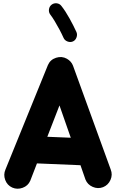

<svg xmlns="http://www.w3.org/2000/svg" viewBox="-20 -1079 712 1187"><path d="M55.7 80.6Q24.4 66.4 12.2 33.4Q0 0.5 13.7 -30.8L276.4 -677.2Q291 -710.4 326.7 -721.9Q362.3 -733.4 393.6 -715.8Q420.9 -700.2 431.2 -673.3L664.6 -30.8Q677.2 1 663.1 33.2Q648.9 65.4 617.2 78.1Q585.4 90.3 553.2 76.4Q521 62.5 508.3 30.8L477.5 -57.6L208.5 -68.8L167 38.6Q153.3 69.8 120.1 82Q86.9 94.2 55.7 80.6ZM347.7 -427.2 272.5 -233.4 417.5 -227.5ZM298.8 -1049.8Q312.5 -1060.5 330.6 -1058.6Q348.6 -1056.6 359.4 -1042.5Q384.8 -1010.3 409.7 -965.3Q434.6 -920.4 452.6 -880.9Q459.5 -865.2 452.9 -847.4Q446.3 -829.6 430.7 -822.8Q415 -815.9 397.5 -822.5Q379.9 -829.1 373 -844.7Q362.3 -868.7 347.7 -896.2Q333 -923.8 318.1 -948.5Q303.2 -973.1 291 -988.8Q280.3 -1002.9 282.7 -1021Q285.2 -1039.1 298.8 -1049.8Z"/></svg>

Font: Mikhak-FD Black
Style: Regular
Weight: 900
Designer: Amin Abedi
Version: Version 3.2